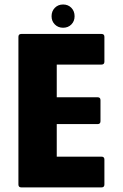

<svg xmlns="http://www.w3.org/2000/svg" viewBox="-20 -814 534 834"><path d="M72.5 0Q60 0 60 -12.5V-654Q60 -666.5 72.5 -666.5H421Q433.5 -666.5 433.5 -654V-546Q433.5 -533.5 421 -533.5H226.5V-391.5H404Q416.5 -391.5 416.5 -379V-287.5Q416.5 -275 404 -275H226.5V-133.5H421Q433.5 -133.5 433.5 -121V-12.5Q433.5 0 421 0ZM254 -693.5Q232.5 -693.5 218.2 -707.8Q204 -722 204 -743.5Q204 -765.5 218.2 -780Q232.5 -794.5 254 -794.5Q276 -794.5 290 -780Q304 -765.5 304 -743.5Q304 -722 290 -707.8Q276 -693.5 254 -693.5Z"/></svg>

Font: Jaro
Style: Regular
Weight: 400
Designer: Agyei Archer, Celine Hurka, Mirko Velimirović
Version: Version 1.000